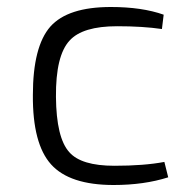

<svg xmlns="http://www.w3.org/2000/svg" viewBox="-20 -517 523 549"><path d="M461 -10Q392 12 305 12Q179 12 126 -47Q73 -106 74 -245Q74 -384 124 -441Q174 -497 297 -497Q386 -497 448 -475L443 -434Q388 -442 315 -442Q216 -442 179 -401Q139 -358 140 -240Q141 -123 178 -82Q212 -43 307 -43Q392 -43 450 -54Z"/></svg>

Font: Taylor Sans Light
Style: Regular
Weight: 300
Italic angle: -8°
Designer: Natanael Gama
Version: Version 1.001 September 8, 2015